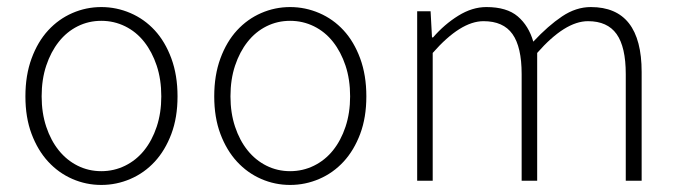

<svg xmlns="http://www.w3.org/2000/svg" viewBox="-20 -512 1922 544"><path d="M267 12Q224 12 185 -5Q146 -22 116.5 -54Q87 -86 69.5 -132.5Q52 -179 52 -239Q52 -299 69.5 -346.5Q87 -394 116.5 -426Q146 -458 185 -475Q224 -492 267 -492Q310 -492 349.5 -475Q389 -458 418.5 -426Q448 -394 465.5 -346.5Q483 -299 483 -239Q483 -179 465.5 -132.5Q448 -86 418.5 -54Q389 -22 349.5 -5Q310 12 267 12ZM267 -27Q303 -27 334.5 -42.5Q366 -58 388.5 -86Q411 -114 424 -153Q437 -192 437 -239Q437 -287 424 -326Q411 -365 388.5 -393.5Q366 -422 334.5 -437.5Q303 -453 267 -453Q231 -453 200 -437.5Q169 -422 146.5 -393.5Q124 -365 111 -326Q98 -287 98 -239Q98 -192 111 -153Q124 -114 146.5 -86Q169 -58 200 -42.5Q231 -27 267 -27Z M802 12Q759 12 720 -5Q681 -22 651.5 -54Q622 -86 604.5 -132.5Q587 -179 587 -239Q587 -299 604.5 -346.5Q622 -394 651.5 -426Q681 -458 720 -475Q759 -492 802 -492Q845 -492 884.5 -475Q924 -458 953.5 -426Q983 -394 1000.5 -346.5Q1018 -299 1018 -239Q1018 -179 1000.5 -132.5Q983 -86 953.5 -54Q924 -22 884.5 -5Q845 12 802 12ZM802 -27Q838 -27 869.5 -42.5Q901 -58 923.5 -86Q946 -114 959 -153Q972 -192 972 -239Q972 -287 959 -326Q946 -365 923.5 -393.5Q901 -422 869.5 -437.5Q838 -453 802 -453Q766 -453 735 -437.5Q704 -422 681.5 -393.5Q659 -365 646 -326Q633 -287 633 -239Q633 -192 646 -153Q659 -114 681.5 -86Q704 -58 735 -42.5Q766 -27 802 -27Z M1162 0V-480H1200L1204 -406H1207Q1239 -443 1278.5 -467.5Q1318 -492 1358 -492Q1416 -492 1447 -465.5Q1478 -439 1491 -394Q1533 -439 1572.5 -465.5Q1612 -492 1654 -492Q1798 -492 1798 -308V0H1753V-302Q1753 -379 1727 -415.5Q1701 -452 1646 -452Q1581 -452 1502 -362V0H1458V-302Q1458 -379 1432 -415.5Q1406 -452 1350 -452Q1285 -452 1206 -362V0Z"/></svg>

Font: hySource Sans Pro Light
Style: Regular
Weight: 300
Designer: Paul D. Hunt
Foundry: Adobe Systems Incorporated
Version: Version 2.021;PS 2.000;hotconv 1.0.86;makeotf.lib2.5.63406